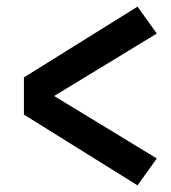

<svg xmlns="http://www.w3.org/2000/svg" viewBox="-20 -629 515 578"><path d="M394 -71 52 -284V-396L394 -609L452 -528L143 -340L452 -152Z"/></svg>

Font: Iosevka QP
Style: Bold
Weight: 700
Designer: Belleve Invis
Foundry: Belleve Invis
Version: Version 20.0.0; ttfautohint (v1.8.4)